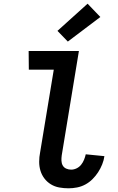

<svg xmlns="http://www.w3.org/2000/svg" viewBox="-20 -1011 640 1039"><path d="M351 8Q325 8 300.5 3.5Q276 -1 255.5 -13.5Q235 -26 220.5 -45Q206 -64 199 -87Q192 -110 192 -135.5Q192 -161 197 -186L271 -634H136L135 -735H407L314 -170Q312 -156 312.5 -141.5Q313 -127 319.5 -115.5Q326 -104 338.5 -98.5Q351 -93 365 -93Q380 -93 394.5 -100Q409 -107 419 -119.5Q429 -132 435 -147Q441 -162 444 -176L545 -166Q542 -144 533 -121.5Q524 -99 511 -79Q498 -59 480.5 -41.5Q463 -24 441.5 -12.5Q420 -1 396.5 3.5Q373 8 351 8ZM347 -786 291 -844 454 -991 523 -919Z"/></svg>

Font: Iosevka HT Extended
Style: Bold Italic
Weight: 700
Width: 7
Italic angle: -9°
Monospace: yes
Designer: Belleve Invis
Foundry: Belleve Invis
Version: Version 32.3.0; ttfautohint (v1.8.4)